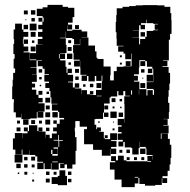

<svg xmlns="http://www.w3.org/2000/svg" viewBox="-20 -742 780 788"><path d="M673 -494H649V-492H667V-470H647V-467H672V-443H678V-399H675V-372H672V-345H670V-320H675V-282H673V-254H651V-253H668V-229H650V-227H672V-195H643V-194H640V-172H643V-194H669V-172H677V-148H683V-94H680V-67H676V-41H668V-19H647V-11H666V9H646V-10H644V17H617V20H575V13H552V-12H548V11H533V26H479V-5H450V-46H431V-76H453V-81H436V-101H456V-84H464V-103H488V-84H499V-80H585V-77H600V-80H585V-102H606V-106H581V-133H578V-139H554V-160H553V-134H549V-108H523V-134H519V-137H492V-159H486V-141H466V-161H484V-168H463V-194H479V-200H465V-222H479V-228H463V-254H489V-238H490V-257H491V-315H490V-347H513V-349H494V-368H486V-351H466V-368H461V-346H435V-342H430V-317H407V-280H403V-254H374V-253H368V-230H375V-212H378V-219H394V-203H387V-201H406V-175H410V-171H432V-195H460V-167H436V-163H458V-139H436V-132H457V-110H435V-131H434V-103H398V-127H362V-150H325V-212H337V-222H307V-245H289V-218H287V-203H288V-179H294V-123H290V-67H277V-50H255V-67H245V-52H227V-70H242V-72H221V-46H191V-72H189V-48H163V-72H159V-48H133V-74H157V-78H133V-100H125V-106H101V-125H100V-107H72V-128H69V-108H43V-128H33V-174H41V-196H71V-174H72V-195H93V-203H78V-219H94V-204H99V-228H133V-204H138V-219H154V-203H139V-202H167V-175H168V-189H184V-175H193V-194H213V-203H198V-219H213V-234H225V-252H243V-258H223V-283H218V-288H193V-314H216V-316H191V-342H187V-368H183V-381H166V-401H181V-407H162V-435H181V-438H163V-460H155V-470H135V-492H152V-494H130V-467H105V-465H130V-437H111V-436H131V-406H111V-399H124V-383H111V-374H129V-353H138V-340H155V-322H138V-318H163V-284H135V-283H158V-259H134V-282H131V-256H104V-253H68V-275H67V-260H45V-281H36V-321H37V-335H30V-387H32V-415H34V-443H42V-461H36V-501H40V-520H35V-562H38V-581H36V-621H42V-645H70V-621H76V-611H96V-591H76V-581H74V-562H77V-551H96V-531H77V-527H102V-495H129V-498H103V-524H128V-559H155V-560H135V-582H154V-591H136V-611H154V-622H137V-640H154V-653H159V-670H155V-676H131V-706H155V-712H175V-722H237V-714H259V-710H285V-672H278V-649H259V-641H276V-621H256V-638H255V-616H277V-620H315V-613H338V-589H315V-588H343V-555H370V-531H376V-505H380V-500H405V-469H434V-433H432V-412H447V-450H459V-468H487V-470H520V-522H518V-499H494V-522H487V-530H465V-552H487V-554H459V-583H458V-610H455V-652H457V-680H459V-708H483V-714H510V-717H537V-720H566V-721H626V-720H655V-714H679V-688H683V-659H684V-603H678V-579H673ZM107 -700H125V-682H107ZM78 -699H94V-683H78ZM138 -653V-669H154V-653ZM123 -668V-654H109V-668ZM88 -663V-659H84V-663ZM580 -661V-647H559V-640H575V-622H557V-638H551V-616H525V-615H550V-587H523V-586H551V-560H555V-582H576V-591H582V-615H609V-618H628V-620H615V-642H628V-644H609V-647H582V-661ZM102 -645H130V-617H102ZM77 -640H95V-622H77ZM288 -639H304V-623H288ZM284 -559V-582H277V-586H251V-612H250V-587H227V-585H250V-558H253V-524H227V-522H247V-500H227V-494H249V-468H253V-443H257V-460H275V-442H258V-435H280V-407H259V-404H279V-383H287V-400H305V-382H288V-379H314V-355H315V-372H337V-355H349V-368H363V-354H350V-352H374V-373H397V-380H398V-409H400V-432H397V-410H375V-430H369V-408H343V-430H337V-410H315V-432H335V-435H310V-464H309V-492H308V-469H284V-493H307V-497H282V-525H280V-557H309V-582H308V-559ZM106 -611H126V-591H106ZM575 -592H557V-610H575ZM77 -580H95V-562H77ZM260 -577H272V-565H260ZM111 -566V-576H121V-566ZM126 -531H106V-551H126ZM258 -549H274V-533H258ZM277 -500H255V-522H277ZM222 -502H225V-520H222ZM472 -515H480V-507H472ZM607 -372V-353H612V-374H609V-377H582V-405H609V-407H582V-435H609V-460H605V-468H583V-491H576V-495H552V-465H550V-437H530V-431H546V-411H530V-407H552V-376H581V-350H585V-372ZM496 -471V-491H516V-471ZM576 -471H556V-491H576ZM271 -476H261V-486H271ZM480 -477H472V-485H480ZM605 -442H587V-460H605ZM288 -459H304V-443H288ZM139 -458H153V-444H139ZM559 -458H573V-444H559ZM611 -434H610V-408H611ZM303 -414H289V-428H303ZM141 -426H151V-416H141ZM568 -423V-419H564V-423ZM376 -401H396V-381H376ZM576 -381H556V-401H576ZM349 -398H363V-384H349ZM321 -396H331V-386H321ZM149 -394V-388H143V-394ZM551 -375H550V-354H551ZM522 -354V-371H518V-354ZM138 -369H154V-353H138ZM171 -356V-366H181V-356ZM377 -349V-347H397V-349ZM186 -321H166V-341H186ZM438 -339H454V-323H438ZM471 -336H481V-326H471ZM184 -309V-293H168V-309ZM424 -309V-293H408V-309ZM450 -305V-297H442V-305ZM479 -304V-298H473V-304ZM433 -284H459V-258H433ZM195 -282H217V-260H195ZM186 -261H166V-281H186ZM425 -280V-262H407V-280ZM485 -262H467V-280H485ZM75 -252H97V-230H75ZM186 -231H166V-251H186ZM108 -233V-249H124V-233ZM199 -234V-248H213V-234ZM50 -235V-247H62V-235ZM140 -235V-247H152V-235ZM389 -244V-238H383V-244ZM444 -239V-243H448V-239ZM64 -203H48V-219H64ZM183 -218V-204H169V-218ZM450 -207H442V-215H450ZM222 -188H219V-168H200V-165H220V-139H223V-164H238V-167H222ZM410 -187H422V-175H410ZM195 -127H190V-110H195V-103H217V-110H218V-137H200V-132H217V-110H195ZM555 -132H577V-110H555ZM499 -128H513V-114H499ZM470 -115V-127H482V-115ZM72 -75H40V-107H72ZM607 -87H608V-101H607ZM124 -83H108V-99H124ZM93 -84H79V-98H93ZM512 -97V-85H500V-97ZM530 -85V-97H542V-85ZM572 -97V-85H560V-97ZM217 -79H195V-76H217ZM65 -52H47V-70H65ZM93 -54H79V-68H93ZM122 -55H110V-67H122ZM224 -43H248V-20H255V18H217V13H192V-15H217V-20H224ZM169 -24V-38H183V-24ZM273 -24H259V-38H273ZM92 -25H80V-37H92ZM200 -25V-37H212V-25ZM59 -28H53V-34H59ZM114 -29V-33H118V-29ZM547 -16H533V-13H547ZM184 7H168V-9H184ZM273 6H259V-8H273ZM120 3H112V-5H120Z"/></svg>

Font: Rubik-Storm
Style: Regular
Weight: 400
Designer: NaN (generative design), Hubert & Fischer (Rubik source font outlines)
Foundry: NaN, Hubert & Fischer
Version: Version 1.000